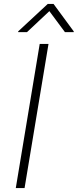

<svg xmlns="http://www.w3.org/2000/svg" viewBox="-20 -949 392 969"><path d="M224.8 -727.3 104 0H59.7L180.4 -727.3ZM116.3 -786.9 229.1 -892.8 307.7 -786.9H352.1L352.2 -790.5L250.3 -929H220.8L71.6 -790.5L71.9 -786.9Z"/></svg>

Font: Inter Extra Light  BETA
Style: Italic
Weight: 200
Italic angle: 9.39999°
Designer: Rasmus Andersson
Foundry: rsms
Version: Version 3.011;git-f93a4a705